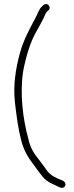

<svg xmlns="http://www.w3.org/2000/svg" viewBox="-20 -694 368 951"><path d="M54 -186C62 -118 70 -56 85 1C98 51 118 85 146 121C162 143 176 163 192 182C213 209 246 219 278 235C293 241 309 229 303 213C298 200 280 197 267 191C256 185 245 181 235 173C222 165 209 147 200 133C193 123 184 111 173 97C148 67 129 36 120 -8C94 -102 77 -230 95 -343C109 -415 131 -490 163 -543C178 -571 193 -596 204 -622C207 -629 209 -633 212 -636L220 -643C224 -646 226 -651 226 -656C226 -665 218 -674 209 -674C199 -674 194 -668 189 -663C172 -649 168 -627 155 -604C127 -551 96 -496 78 -429C59 -358 44 -274 54 -186Z"/></svg>

Font: Stray Cat
Style: SuExt
Weight: 400
Version: Version 1.0